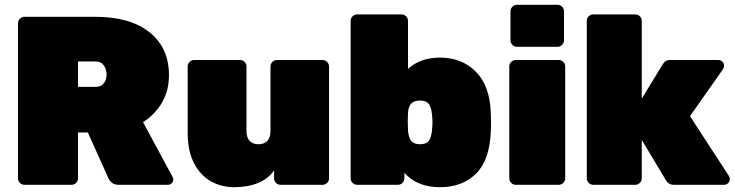

<svg xmlns="http://www.w3.org/2000/svg" viewBox="-20 -770 3063 800"><path d="M702 -22Q702 -13 695.5 -6.5Q689 0 680 0H475Q457 0 446.5 -8.5Q436 -17 432 -27L346 -218H305V-27Q305 -16 297 -8Q289 0 278 0H82Q71 0 63 -8Q55 -16 55 -27V-673Q55 -684 63 -692Q71 -700 82 -700H378Q522 -700 603 -635.5Q684 -571 684 -457Q684 -392 655 -342.5Q626 -293 576 -261L699 -33Q702 -27 702 -22ZM378 -408Q400 -408 412 -422.5Q424 -437 424 -459Q424 -481 412.5 -497.5Q401 -514 378 -514H305V-408Z M789 -520H980Q991 -520 999 -512Q1007 -504 1007 -493V-224Q1007 -197 1020 -183Q1033 -169 1057 -169Q1081 -169 1094 -183Q1107 -197 1107 -224V-493Q1107 -504 1115 -512Q1123 -520 1134 -520H1324Q1335 -520 1343 -512Q1351 -504 1351 -493V-27Q1351 -16 1343 -8Q1335 0 1324 0H1149Q1138 0 1130 -8Q1122 -16 1122 -27V-60Q1098 -25 1055 -7.5Q1012 10 956 10Q903 10 859 -14.5Q815 -39 788.5 -90Q762 -141 762 -217V-493Q762 -504 770 -512Q778 -520 789 -520Z M2026 -261Q2026 -236 2025 -221Q2020 -102 1963 -46Q1906 10 1813 10Q1718 10 1665 -50V-27Q1665 -16 1657 -8Q1649 0 1638 0H1468Q1457 0 1449 -8Q1441 -16 1441 -27V-683Q1441 -694 1449 -702Q1457 -710 1468 -710H1653Q1664 -710 1672 -702Q1680 -694 1680 -683V-483Q1732 -530 1813 -530Q1904 -530 1962.5 -471.5Q2021 -413 2025 -300Q2026 -285 2026 -261ZM1680 -301Q1679 -286 1679 -264Q1679 -242 1680 -227Q1682 -198 1693 -183.5Q1704 -169 1730 -169Q1756 -169 1766.5 -183Q1777 -197 1780 -227Q1782 -247 1782 -260Q1782 -273 1780 -293Q1777 -323 1766.5 -337Q1756 -351 1730 -351Q1705 -351 1693.5 -338.5Q1682 -326 1680 -301Z M2303 -575H2134Q2123 -575 2115 -583Q2107 -591 2107 -602V-723Q2107 -734 2115 -742Q2123 -750 2134 -750H2303Q2314 -750 2322 -742Q2330 -734 2330 -723V-602Q2330 -591 2322 -583Q2314 -575 2303 -575ZM2102 -27V-493Q2102 -504 2110 -512Q2118 -520 2129 -520H2308Q2319 -520 2327 -512Q2335 -504 2335 -493V-27Q2335 -16 2327 -8Q2319 0 2308 0H2129Q2118 0 2110 -8Q2102 -16 2102 -27Z M2742 -503Q2752 -520 2771 -520H2973Q2983 -520 2990 -513Q2997 -506 2997 -496Q2997 -489 2992 -481L2855 -286L3017 -37Q3021 -31 3021 -24Q3021 -14 3014 -7Q3007 0 2997 0H2787Q2767 0 2756 -17L2654 -187V-27Q2654 -16 2646 -8Q2638 0 2627 0H2452Q2441 0 2433 -8Q2425 -16 2425 -27V-683Q2425 -694 2433 -702Q2441 -710 2452 -710H2627Q2638 -710 2646 -702Q2654 -694 2654 -683V-359Z"/></svg>

Font: Rubik
Style: Regular
Weight: 900
Designer: Hubert & Fischer
Foundry: Hubert & Fischer
Version: Version 1.100